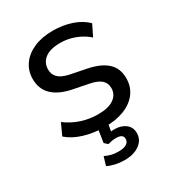

<svg xmlns="http://www.w3.org/2000/svg" viewBox="-170 -616 838 914"><g transform="rotate(-30 248.5 -159.5)"><path d="M246 9Q185 9 132.5 -7Q80 -23 46 -53L75 -116Q112 -88 156.5 -73.5Q201 -59 248 -59Q305 -59 334.5 -80Q364 -101 364 -136Q364 -164 345 -181Q326 -198 285 -206L190 -225Q126 -240 93.5 -273.5Q61 -307 61 -360Q61 -404 85 -438.5Q109 -473 153.5 -492.5Q198 -512 258 -512Q313 -512 360.5 -496Q408 -480 439 -449L409 -388Q378 -415 339.5 -429.5Q301 -444 261 -444Q203 -444 175 -421.5Q147 -399 147 -363Q147 -336 164 -318.5Q181 -301 219 -292L314 -273Q381 -259 415 -227Q449 -195 449 -142Q449 -95 423.5 -61Q398 -27 352.5 -9Q307 9 246 9ZM249 193Q222 193 197.5 187.5Q173 182 156 173L170 126Q189 135 205.5 139Q222 143 244 143Q271 143 286.5 134Q302 125 302 107Q302 81 264 81Q253 81 243 82.5Q233 84 218 88L201 72L215 -20H270L257 56L231 48Q242 45 254.5 43Q267 41 277 41Q314 41 338 59Q362 77 362 110Q362 147 330.5 170Q299 193 249 193Z"/></g></svg>

Font: Mulish Medium
Style: Regular
Weight: 500
Designer: Vernon Adams
Foundry: Vernon Adams
Version: Version 3.603; ttfautohint (v1.8.3)